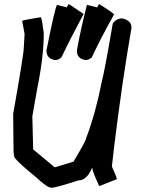

<svg xmlns="http://www.w3.org/2000/svg" viewBox="-20 -925 692 919"><path d="M175.8 -842.8Q181.6 -831.5 189.5 -766.6Q189.5 -654.3 158.2 -501L134.8 -368.2L138.7 -210L242.2 -124L332 -151.4Q392.6 -252.9 392.6 -264.6Q437.5 -382.8 466.8 -532.2Q482.4 -592.8 519.5 -811.5Q535.6 -836.9 564.5 -836.9Q609.4 -828.1 609.4 -792Q564.5 -534.2 525.4 -215.8L515.6 -127.9Q539.1 -75.7 539.1 -69.3V-67.4L455.1 -34.2Q421.9 -105 421.9 -120.1H419.9Q395 -61.5 355.5 -61.5Q246.1 -26.4 228.5 -26.4H226.6Q205.6 -26.4 152.3 -77.1Q73.2 -141.1 50.8 -168.9Q46.4 -176.3 44.9 -198.2L43 -379.9Q93.8 -665.5 93.8 -696.3L97.7 -762.7L85.9 -825.2Q90.3 -829.1 175.8 -842.8ZM309.9 -905.3 380.2 -858.4Q311.2 -729 274.7 -651.4Q259.8 -637.7 246.6 -637.7H241.3Q202.6 -646 202.6 -680.7V-684.6Q245.7 -901.4 253.6 -901.4L299.3 -889.6Q307.2 -905.3 309.9 -905.3ZM455.8 -905.3Q518.6 -865.2 526.1 -856.4Q460.6 -739.3 418.9 -649.4Q403 -637.7 392.5 -637.7H387.2Q348.5 -646 348.5 -678.7V-686.5Q367.9 -793 396 -901.4H397.8L445.2 -889.6Q450.1 -902.8 455.8 -905.3Z"/></svg>

Font: ww_drahtTSB
Style: Regular
Weight: 400
Designer: Dr. Wolfgang Wiebecke
Version: Version 1.06 May 21, 2010, initial release